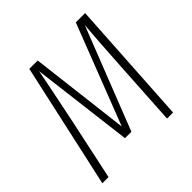

<svg xmlns="http://www.w3.org/2000/svg" viewBox="-177 -837 991 991"><g transform="rotate(-45 318.5 -342.0)"><path d="M581.1 -684.1 539.1 0H495.1L515.1 -333Q527.8 -546.4 536.1 -641.1L316.9 -82H270L201.2 -640.1Q191.9 -588.4 140.1 -337.9L67.9 0H22.9L173.8 -684.1H234.9L300.8 -136.2L513.2 -684.1Z"/></g></svg>

Font: Fira Sans Compressed ExtraLight
Style: Italic
Weight: 250
Width: 3
Italic angle: -8°
Designer: Carrois Corporate & Edenspiekermann AG
Foundry: Carrois Corporate GbR & Edenspiekermann AG
Version: Version 4.203;PS 004.203;hotconv 1.0.88;makeotf.lib2.5.64775